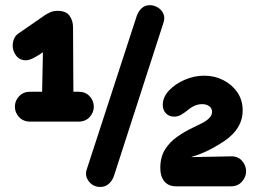

<svg xmlns="http://www.w3.org/2000/svg" viewBox="-20 -720 1011 742"><path d="M142 -326.5 146.5 -548.5 189.5 -552.5 157.5 -526.2Q131.2 -507 111.9 -497Q92.5 -487 80.8 -487Q55.8 -487 42.4 -505Q29 -523 29 -543.5Q29 -557.5 34.6 -570.5Q40.2 -583.5 51.5 -590.8L157 -663.8Q160.5 -666.2 173 -672.1Q185.5 -678 202.5 -678Q235.2 -678 248.8 -659.1Q262.2 -640.2 262.2 -615L263.8 -326.5ZM96.8 -250Q69.8 -250 53.6 -267.6Q37.5 -285.2 37.5 -307.8Q37.5 -330.8 53.9 -348.1Q70.2 -365.5 96.8 -365.5H283.8Q310.2 -365.5 326.4 -348.1Q342.5 -330.8 342.5 -307.8Q342.5 -285.2 326.4 -267.6Q310.2 -250 283.8 -250ZM367.5 2.5Q340 2.5 323.5 -18.9Q307 -40.2 315 -64.5L508.5 -658.5Q514.8 -676.2 527.4 -688.1Q540 -700 559.5 -700Q575.2 -700 589.8 -691.2Q604.2 -682.5 611.2 -667.4Q618.2 -652.2 612 -633L420 -39Q413.8 -21.5 400.4 -9.5Q387 2.5 367.5 2.5ZM660.2 0Q631.2 0 615.4 -18.9Q599.5 -37.8 599.5 -70.5Q599.5 -112.8 617.5 -141.9Q635.5 -171 665.4 -191.9Q695.2 -212.8 730.5 -229.2Q749.8 -238.2 765.4 -246.6Q781 -255 790.2 -265.4Q799.5 -275.8 799.5 -287.8Q799.5 -301.8 788.6 -309.6Q777.8 -317.5 761.5 -317.5Q746.2 -317.5 732.4 -311.5Q718.5 -305.5 704 -293.2Q691 -282.8 678.9 -276Q666.8 -269.2 652.8 -269.2Q633.8 -269.2 621.4 -281.9Q609 -294.5 609 -314.8Q609.2 -344.8 633.1 -370.2Q657 -395.8 693.6 -411.6Q730.2 -427.5 769.5 -427.5Q808.8 -427.5 842.4 -410.6Q876 -393.8 896.8 -363.9Q917.5 -334 917.8 -294.8Q918 -268 909 -246.4Q900 -224.8 884.5 -207.5Q869 -190.2 849.2 -176.5Q814.8 -153.5 785.1 -138.9Q755.5 -124.2 720.5 -113.8Q720.5 -113.8 720.5 -113.2Q720.5 -112.8 720.5 -112.8L872.5 -115.8Q899 -116.5 915 -98.9Q931 -81.2 931 -57.8Q931 -35.8 915 -17.9Q899 0 872.5 0Z"/></svg>

Font: National Park
Style: Regular
Weight: 400
Designer: Andrea Herstowski, Ben Hoepner
Version: Version 1.009